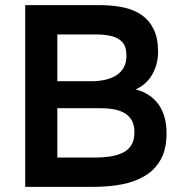

<svg xmlns="http://www.w3.org/2000/svg" viewBox="-20 -727 709 747"><path d="M78 0V-707H368Q417 -707 458.5 -698.5Q500 -690 530.5 -669Q561 -648 578 -613Q595 -578 595 -526Q595 -478 573 -438.5Q551 -399 508 -379Q566 -364 597 -320.5Q628 -277 628 -208Q628 -147 605.5 -106.5Q583 -66 543.5 -42.5Q504 -19 453 -9.5Q402 0 345 0ZM203 -114H352Q380 -114 407 -118Q434 -122 456 -132Q478 -142 490.5 -161.5Q503 -181 503 -212Q503 -240 493 -258Q483 -276 465.5 -286.5Q448 -297 424 -301.5Q400 -306 374 -306H203ZM203 -411H335Q366 -411 391 -417Q416 -423 434 -435Q452 -447 462 -465.5Q472 -484 472 -510Q472 -545 456.5 -562.5Q441 -580 414 -586.5Q387 -593 354 -593H203Z"/></svg>

Font: Onest SemiBold
Style: Regular
Weight: 600
Designer: Dmitri Voloshin, Andrey Kudryavtsev
Foundry: Dmitri Voloshin, Andrey Kudryavtsev
Version: Version 1.000;gftools[0.9.33]